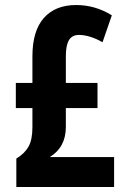

<svg xmlns="http://www.w3.org/2000/svg" viewBox="-20 -744 509 764"><path d="M283 -724Q359 -724 425 -683L388 -576Q336 -605 294 -605Q267 -605 254.5 -584.5Q242 -564 242 -520V-414H368V-314H242V-239Q242 -158 178 -119H434V0H45V-113Q78 -133 93.5 -160.5Q109 -188 109 -238V-314H43V-414H109V-520Q109 -621 154.5 -672.5Q200 -724 283 -724Z"/></svg>

Font: Noto Sans Myanmar ExtraCondensed
Style: Bold
Weight: 700
Width: 2
Designer: Monotype Design Team
Foundry: Monotype Imaging Inc.
Version: Version 2.107; ttfautohint (v1.8.4.7-5d5b)